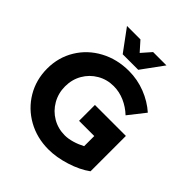

<svg xmlns="http://www.w3.org/2000/svg" viewBox="-243 -1063 1232 1232"><g transform="rotate(45 372.5 -447.5)"><path d="M409 -402H690V-81Q634 -40 553 -14.5Q472 11 400 11Q295 11 210 -36.5Q125 -84 76 -166.5Q27 -249 27 -351Q27 -452 77 -534.5Q127 -617 214.5 -664Q302 -711 409 -711Q487 -711 558.5 -683Q630 -655 684 -607L595 -494Q556 -531 508 -552Q460 -573 409 -573Q348 -573 297.5 -543.5Q247 -514 218 -463.5Q189 -413 189 -351Q189 -289 218.5 -237.5Q248 -186 298.5 -156.5Q349 -127 410 -127Q441 -127 477 -137.5Q513 -148 547 -166V-258H409ZM433 -906H554L446 -758H305L196 -906H318L376 -841Z"/></g></svg>

Font: Gontserrat SemiBold
Style: Regular
Weight: 600
Designer: Julieta Ulanovsky
Foundry: Julieta Ulanovsky
Version: Version 6.001